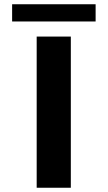

<svg xmlns="http://www.w3.org/2000/svg" viewBox="-20 -883 508 903"><path d="M313.1 0V-711H152.5V0ZM429.7 -782V-863H37V-782Z"/></svg>

Font: Asimov
Style: Wid
Weight: 500
Designer: Google
Version: Version 2.000980; 2014